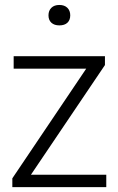

<svg xmlns="http://www.w3.org/2000/svg" viewBox="-20 -774 488 794"><path d="M108 -51.5H419.5V0H31V-36.5L336.5 -490H36.5V-541.5H414V-505ZM180.5 -710.5Q180.5 -730 192.5 -741.8Q204.5 -753.5 225.5 -753.5Q246.5 -753.5 258.5 -741.8Q270.5 -730 270.5 -710.5Q270.5 -691 258.8 -680Q247 -669 225.5 -669Q204.5 -669 192.5 -680Q180.5 -691 180.5 -710.5Z"/></svg>

Font: Encode Sans Light
Style: Regular
Weight: 300
Designer: Multiple Designers
Foundry: Impallari Type
Version: Version 2.000